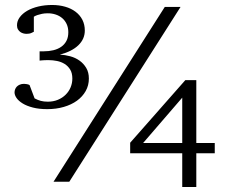

<svg xmlns="http://www.w3.org/2000/svg" viewBox="-20 -726 915 767"><path d="M708 -335.9 551.8 -154.8H708ZM256.8 0H193.8L638.2 -698.2H701.2ZM335 -412.1Q335 -384.8 322.3 -362.3Q309.6 -339.8 287.4 -323.7Q265.1 -307.6 234.6 -298.8Q204.1 -290 168.9 -290Q135.7 -290 111.3 -296.4Q86.9 -302.7 70.6 -312.7Q54.2 -322.8 46.1 -334.5Q38.1 -346.2 38.1 -356.9Q38.1 -362.8 40.3 -368.9Q42.5 -375 47.1 -379.9Q51.8 -384.8 59.1 -387.9Q66.4 -391.1 76.2 -391.1Q80.1 -391.1 87.2 -389.9Q94.2 -388.7 98.1 -386.2L118.2 -333Q130.9 -326.2 143.1 -323Q155.3 -319.8 170.9 -319.8Q193.4 -319.8 211.4 -327.4Q229.5 -335 242.4 -347.9Q255.4 -360.8 262.2 -377.4Q269 -394 269 -412.1Q269 -434.1 260.3 -448.2Q251.5 -462.4 238 -470.7Q224.6 -479 207.8 -482.4Q190.9 -485.8 174.8 -485.8Q166 -485.8 159.4 -485.6Q152.8 -485.4 147.9 -484.9Q142.6 -484.4 138.2 -483.9V-521H154.8Q175.3 -521 193.4 -525.4Q211.4 -529.8 224.6 -539.1Q237.8 -548.3 245.4 -562.7Q252.9 -577.1 252.9 -597.2Q252.9 -615.7 246.3 -629.9Q239.7 -644 228.5 -653.6Q217.3 -663.1 202.4 -668Q187.5 -672.9 170.9 -672.9Q157.7 -672.9 147.5 -670.7Q137.2 -668.5 129.9 -666Q121.1 -663.1 115.2 -659.2V-599.1Q113.3 -598.1 105.7 -594.5Q98.1 -590.8 85.9 -590.8Q80.1 -590.8 73.5 -592.5Q66.9 -594.2 61.3 -598.1Q55.7 -602.1 51.8 -608.6Q47.9 -615.2 47.9 -625Q47.9 -642.1 58.8 -657Q69.8 -671.9 88.6 -682.9Q107.4 -693.8 133.1 -700Q158.7 -706.1 188 -706.1Q216.3 -706.1 240.2 -699.2Q264.2 -692.4 281.7 -679.2Q299.3 -666 309.1 -647Q318.8 -627.9 318.8 -604Q318.8 -570.3 293.2 -545.4Q267.6 -520.5 219.2 -507.8Q239.7 -506.8 260.5 -501.2Q281.2 -495.6 297.6 -483.9Q314 -472.2 324.5 -454.6Q335 -437 335 -412.1ZM764.2 -113.8V21H708V-113.8H500V-155.8L720.2 -405.8H764.2V-154.8H837.9V-113.8Z"/></svg>

Font: BabelStone Ogham
Style: Regular
Weight: 400
Designer: Andrew West
Foundry: BabelStone
Version: Version 2.02 March 14, 2022